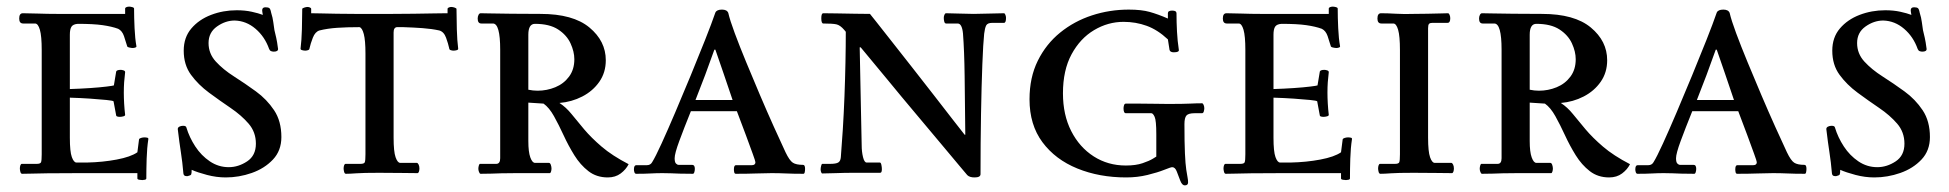

<svg xmlns="http://www.w3.org/2000/svg" viewBox="-20 -523 5887 580"><path d="M191 -254Q223 -255 252.5 -257Q282 -259 302 -261.5Q322 -264 324 -265L331 -307Q333 -312 345 -312Q348 -312 353 -310.5Q358 -309 358 -305Q356 -289 355 -274.5Q354 -260 354 -243Q354 -228 355 -210.5Q356 -193 358 -176Q358 -173 352.5 -171.5Q347 -170 342 -170Q338 -170 334.5 -171Q331 -172 331 -174L323 -217Q321 -219 301.5 -221Q282 -223 253 -225Q224 -227 191 -228V-107Q191 -65 197 -48.5Q203 -32 211 -32H243Q290 -33 332.5 -41Q375 -49 395 -63L400 -102Q401 -105 406.5 -106.5Q412 -108 416 -108Q421 -108 425 -107Q429 -106 428 -102Q424 -76 423 -43.5Q422 -11 422 16Q422 19 417.5 20Q413 21 410 21Q406 21 400.5 20Q395 19 395 16V0H217Q156 0 123 0.5Q90 1 74 1.5Q58 2 47 2Q43 2 41.5 -4Q40 -10 40 -14Q40 -19 41.5 -23.5Q43 -28 46 -28H91Q102 -28 104 -33Q106 -38 106 -57V-372Q106 -414 100.5 -433Q95 -452 86 -452H50Q38 -452 38 -467Q38 -483 49 -483Q68 -483 95.5 -482Q123 -481 151 -481H358V-497Q358 -500 362 -501.5Q366 -503 370 -503Q374 -503 379.5 -501.5Q385 -500 385 -497Q385 -470 386.5 -438Q388 -406 392 -384Q393 -381 389 -379.5Q385 -378 381 -378Q377 -378 370.5 -379.5Q364 -381 364 -384Q360 -398 354.5 -414Q349 -430 337 -436Q318 -443 290 -447Q262 -451 215 -451Q201 -450 196 -442.5Q191 -435 191 -418Z M774 -478Q773 -483 772.5 -486.5Q772 -490 772 -492Q772 -501 782 -501Q790 -501 793.5 -498.5Q797 -496 799 -485Q804 -469 805.5 -456.5Q807 -444 809 -432Q812 -419 814.5 -408.5Q817 -398 820 -375Q820 -367 807 -367Q803 -367 799 -368.5Q795 -370 793 -375Q780 -412 752 -436Q724 -460 689 -461Q661 -461 635.5 -443Q610 -425 610 -393Q610 -361 632 -337Q654 -313 687 -292Q720 -271 753 -247Q786 -223 808 -190Q830 -157 830 -109Q830 -68 804.5 -41Q779 -14 740.5 -0.5Q702 13 662 13Q634 13 605.5 5.5Q577 -2 559 -10Q559 1 557.5 4Q556 7 547 9H543Q535 9 534 1Q531 -34 526.5 -62.5Q522 -91 517 -133Q517 -138 522 -140.5Q527 -143 533 -143Q542 -143 543 -138Q552 -108 570 -80.5Q588 -53 614 -35.5Q640 -18 671 -18Q700 -18 726.5 -35.5Q753 -53 753 -89Q753 -124 731 -149.5Q709 -175 676.5 -197Q644 -219 611.5 -243Q579 -267 557 -297Q535 -327 535 -370Q535 -410 558 -437Q581 -464 617.5 -478Q654 -492 695 -492Q720 -492 740.5 -487.5Q761 -483 774 -478Z M1169 -107Q1169 -65 1175 -48Q1181 -31 1189 -31H1239Q1242 -31 1244.5 -26Q1247 -21 1247 -14Q1247 -9 1245.5 -4.5Q1244 0 1241 0Q1223 0 1194 -0.5Q1165 -1 1125 -1Q1077 -1 1057 0.5Q1037 2 1025 2Q1021 2 1019.5 -4Q1018 -10 1018 -14Q1018 -19 1019.5 -23.5Q1021 -28 1024 -28H1069Q1080 -28 1082 -33Q1084 -38 1084 -57V-361Q1084 -401 1079 -420Q1074 -439 1066 -441Q1028 -441 998.5 -439Q969 -437 945 -431Q932 -427 925 -409Q918 -391 915 -377Q915 -373 910.5 -371.5Q906 -370 902 -370Q898 -370 892.5 -371.5Q887 -373 888 -377Q891 -400 892 -434.5Q893 -469 893 -496Q893 -498 899 -500Q905 -502 909 -502Q912 -502 916 -500.5Q920 -499 920 -496V-483Q928 -483 949 -482.5Q970 -482 997.5 -481.5Q1025 -481 1051 -481H1125Q1137 -481 1166.5 -481Q1196 -481 1230 -481.5Q1264 -482 1291.5 -482.5Q1319 -483 1329 -483H1332V-496Q1332 -499 1336 -500.5Q1340 -502 1343 -502Q1348 -502 1353.5 -500Q1359 -498 1359 -496Q1359 -469 1360 -434.5Q1361 -400 1364 -377Q1365 -373 1360 -371.5Q1355 -370 1350 -370Q1346 -370 1341.5 -371.5Q1337 -373 1337 -377Q1334 -391 1327.5 -409Q1321 -427 1307 -431Q1284 -436 1256.5 -438Q1229 -440 1198 -441H1179Q1169 -440 1169 -425Z M1576 -97Q1576 -64 1582 -47.5Q1588 -31 1596 -31H1638Q1642 -31 1644 -25Q1646 -19 1646 -14Q1646 -9 1644.5 -4.5Q1643 0 1641 0H1539Q1511 0 1494.5 0.5Q1478 1 1464.5 1.5Q1451 2 1432 2Q1429 2 1427 -3.5Q1425 -9 1425 -13Q1425 -18 1426.5 -23Q1428 -28 1430 -28H1479Q1491 -28 1491 -45V-373Q1491 -452 1469 -452H1434Q1423 -452 1423 -467Q1423 -473 1425.5 -478Q1428 -483 1432 -483Q1432 -483 1458 -482.5Q1484 -482 1525.5 -481.5Q1567 -481 1613 -481Q1711 -481 1760.5 -440Q1810 -399 1810 -341Q1810 -304 1790.5 -276Q1771 -248 1739 -231.5Q1707 -215 1670 -212Q1690 -199 1706.5 -178.5Q1723 -158 1744.5 -132.5Q1766 -107 1797.5 -80Q1829 -53 1879 -27Q1871 -11 1855 1Q1839 13 1816 13Q1782 13 1757.5 -6Q1733 -25 1715 -54Q1697 -83 1682.5 -114.5Q1668 -146 1653.5 -172Q1639 -198 1622 -210L1576 -213ZM1596 -451Q1576 -451 1576 -418V-252Q1590 -249 1604 -249Q1632 -249 1657.5 -259.5Q1683 -270 1699 -291.5Q1715 -313 1715 -344Q1715 -367 1703.5 -392Q1692 -417 1666 -434Q1640 -451 1596 -451Z M2141 -485Q2145 -494 2161 -494Q2176 -494 2180 -484Q2185 -462 2199.5 -423Q2214 -384 2234 -335.5Q2254 -287 2275.5 -236.5Q2297 -186 2317.5 -140.5Q2338 -95 2353 -63Q2365 -38 2375 -31.5Q2385 -25 2406 -25Q2412 -25 2412 -13Q2412 -8 2411 -3Q2410 2 2407 2Q2376 2 2355 1Q2334 0 2311 0Q2292 0 2265 1Q2238 2 2203 2Q2199 2 2198 -2.5Q2197 -7 2197 -11Q2197 -24 2203 -24H2251Q2262 -24 2262 -33Q2262 -36 2254 -58Q2246 -80 2233.5 -114Q2221 -148 2206 -187H2067Q2046 -135 2032 -97Q2018 -59 2018 -45Q2018 -33 2022 -29Q2026 -25 2030 -25H2071Q2079 -25 2079 -13Q2079 -8 2077.5 -3Q2076 2 2073 2Q2048 2 2033.5 1.5Q2019 1 2007.5 0.5Q1996 0 1981 0Q1963 0 1945.5 1Q1928 2 1902 2Q1898 2 1896.5 -2.5Q1895 -7 1895 -11Q1895 -24 1902 -24H1934Q1945 -24 1950 -33Q1960 -49 1978.5 -89.5Q1997 -130 2020 -184Q2043 -238 2066.5 -295Q2090 -352 2110 -402.5Q2130 -453 2141 -485ZM2193 -221Q2179 -262 2165.5 -302Q2152 -342 2141 -373H2138Q2125 -336 2110 -296Q2095 -256 2081 -221Z M2902 6Q2902 6 2880.5 -19.5Q2859 -45 2824 -87Q2789 -129 2746 -180Q2703 -231 2660 -283.5Q2617 -336 2580 -380H2577Q2579 -276 2580.5 -206Q2582 -136 2583 -84Q2583 -65 2587 -48.5Q2591 -32 2598 -32H2638Q2641 -32 2642.5 -25Q2644 -18 2644 -12Q2644 -8 2643 -4.5Q2642 -1 2638 -1H2555Q2531 -1 2505 0Q2479 1 2464 1Q2462 1 2460.5 -3Q2459 -7 2459 -11Q2459 -16 2460.5 -22Q2462 -28 2464 -28H2488Q2505 -28 2512 -32Q2519 -36 2520 -48Q2523 -84 2526 -132Q2529 -180 2531 -232Q2533 -284 2534 -334.5Q2535 -385 2535 -427L2530 -433Q2518 -447 2506.5 -449.5Q2495 -452 2467 -452Q2461 -452 2461 -468Q2461 -483 2467 -483Q2480 -483 2507.5 -482.5Q2535 -482 2564 -481.5Q2593 -481 2608 -481Q2608 -481 2626 -458.5Q2644 -436 2672.5 -399.5Q2701 -363 2735 -320Q2769 -277 2801 -235.5Q2833 -194 2858 -162Q2883 -130 2894 -116H2896Q2895 -217 2894 -293.5Q2893 -370 2889 -422Q2886 -452 2873 -452H2838Q2834 -452 2832.5 -457.5Q2831 -463 2831 -469Q2831 -474 2833 -478.5Q2835 -483 2838 -483Q2853 -483 2878 -482Q2903 -481 2921 -481Q2942 -481 2968 -482Q2994 -483 3013 -483Q3015 -483 3017 -478.5Q3019 -474 3019 -469Q3019 -454 3013 -454H2978Q2963 -454 2959 -446Q2955 -438 2953 -421Q2950 -393 2947.5 -328.5Q2945 -264 2943.5 -178Q2942 -92 2942 3Q2942 13 2924 13Q2909 13 2902 6Z M3558 -148Q3558 -92 3559.5 -59.5Q3561 -27 3563.5 -10.5Q3566 6 3567.5 13.5Q3569 21 3569 28Q3569 37 3559 37Q3551 37 3545.5 23Q3540 9 3535 -4.5Q3530 -18 3521 -18Q3517 -18 3497 -10Q3477 -2 3446.5 5.5Q3416 13 3382 13Q3301 13 3234.5 -14Q3168 -41 3129 -93.5Q3090 -146 3090 -223Q3090 -289 3115 -339.5Q3140 -390 3182.5 -424.5Q3225 -459 3278.5 -476.5Q3332 -494 3390 -494Q3428 -494 3453 -487Q3478 -480 3508 -467V-483Q3508 -491 3521 -491Q3534 -491 3534 -483Q3534 -456 3535.5 -427.5Q3537 -399 3541 -373Q3543 -365 3526 -365Q3515 -365 3513 -372L3508 -404Q3477 -433 3444 -445Q3411 -457 3374 -457Q3327 -457 3285 -432Q3243 -407 3217 -359Q3191 -311 3191 -241Q3191 -176 3216 -127Q3241 -78 3284 -50.5Q3327 -23 3381 -23Q3411 -23 3431.5 -30Q3452 -37 3462.5 -43.5Q3473 -50 3473 -50V-117Q3473 -159 3468 -170Q3463 -181 3458 -181H3381Q3374 -181 3374 -196Q3374 -200 3375.5 -205Q3377 -210 3381 -210Q3396 -210 3420.5 -210Q3445 -210 3469 -209.5Q3493 -209 3508 -209Q3555 -209 3574.5 -210Q3594 -211 3611 -211Q3614 -211 3616 -206Q3618 -201 3618 -196Q3618 -192 3616.5 -186.5Q3615 -181 3611 -181H3589Q3570 -181 3564 -174Q3558 -167 3558 -148Z M3827 -254Q3859 -255 3888.5 -257Q3918 -259 3938 -261.5Q3958 -264 3960 -265L3967 -307Q3969 -312 3981 -312Q3984 -312 3989 -310.5Q3994 -309 3994 -305Q3992 -289 3991 -274.5Q3990 -260 3990 -243Q3990 -228 3991 -210.5Q3992 -193 3994 -176Q3994 -173 3988.5 -171.5Q3983 -170 3978 -170Q3974 -170 3970.5 -171Q3967 -172 3967 -174L3959 -217Q3957 -219 3937.5 -221Q3918 -223 3889 -225Q3860 -227 3827 -228V-107Q3827 -65 3833 -48.5Q3839 -32 3847 -32H3879Q3926 -33 3968.5 -41Q4011 -49 4031 -63L4036 -102Q4037 -105 4042.5 -106.5Q4048 -108 4052 -108Q4057 -108 4061 -107Q4065 -106 4064 -102Q4060 -76 4059 -43.5Q4058 -11 4058 16Q4058 19 4053.5 20Q4049 21 4046 21Q4042 21 4036.5 20Q4031 19 4031 16V0H3853Q3792 0 3759 0.5Q3726 1 3710 1.5Q3694 2 3683 2Q3679 2 3677.5 -4Q3676 -10 3676 -14Q3676 -19 3677.5 -23.5Q3679 -28 3682 -28H3727Q3738 -28 3740 -33Q3742 -38 3742 -57V-372Q3742 -414 3736.5 -433Q3731 -452 3722 -452H3686Q3674 -452 3674 -467Q3674 -483 3685 -483Q3704 -483 3731.5 -482Q3759 -481 3787 -481H3994V-497Q3994 -500 3998 -501.5Q4002 -503 4006 -503Q4010 -503 4015.5 -501.5Q4021 -500 4021 -497Q4021 -470 4022.5 -438Q4024 -406 4028 -384Q4029 -381 4025 -379.5Q4021 -378 4017 -378Q4013 -378 4006.5 -379.5Q4000 -381 4000 -384Q3996 -398 3990.5 -414Q3985 -430 3973 -436Q3954 -443 3926 -447Q3898 -451 3851 -451Q3837 -450 3832 -442.5Q3827 -435 3827 -418Z M4294 -107Q4294 -65 4300 -48Q4306 -31 4314 -31H4364Q4367 -31 4369.5 -26Q4372 -21 4372 -14Q4372 -9 4370.5 -4.5Q4369 0 4366 0Q4348 0 4319 -0.5Q4290 -1 4250 -1Q4202 -1 4182 0.5Q4162 2 4150 2Q4146 2 4144.5 -4Q4143 -10 4143 -14Q4143 -19 4144.5 -23.5Q4146 -28 4149 -28H4194Q4205 -28 4207 -33Q4209 -38 4209 -57V-372Q4209 -414 4203.5 -433Q4198 -452 4189 -452H4153Q4141 -452 4141 -467Q4141 -483 4152 -483Q4171 -483 4197 -481.5Q4223 -480 4250 -481Q4268 -481 4292.5 -481.5Q4317 -482 4335.5 -482.5Q4354 -483 4354 -483Q4357 -483 4359 -478Q4361 -473 4361 -468Q4361 -454 4353 -454H4307Q4300 -454 4297 -451Q4294 -448 4294 -438Z M4601 -97Q4601 -64 4607 -47.5Q4613 -31 4621 -31H4663Q4667 -31 4669 -25Q4671 -19 4671 -14Q4671 -9 4669.5 -4.5Q4668 0 4666 0H4564Q4536 0 4519.5 0.5Q4503 1 4489.5 1.5Q4476 2 4457 2Q4454 2 4452 -3.5Q4450 -9 4450 -13Q4450 -18 4451.5 -23Q4453 -28 4455 -28H4504Q4516 -28 4516 -45V-373Q4516 -452 4494 -452H4459Q4448 -452 4448 -467Q4448 -473 4450.5 -478Q4453 -483 4457 -483Q4457 -483 4483 -482.5Q4509 -482 4550.5 -481.5Q4592 -481 4638 -481Q4736 -481 4785.5 -440Q4835 -399 4835 -341Q4835 -304 4815.5 -276Q4796 -248 4764 -231.5Q4732 -215 4695 -212Q4715 -199 4731.5 -178.5Q4748 -158 4769.5 -132.5Q4791 -107 4822.5 -80Q4854 -53 4904 -27Q4896 -11 4880 1Q4864 13 4841 13Q4807 13 4782.5 -6Q4758 -25 4740 -54Q4722 -83 4707.5 -114.5Q4693 -146 4678.5 -172Q4664 -198 4647 -210L4601 -213ZM4621 -451Q4601 -451 4601 -418V-252Q4615 -249 4629 -249Q4657 -249 4682.5 -259.5Q4708 -270 4724 -291.5Q4740 -313 4740 -344Q4740 -367 4728.5 -392Q4717 -417 4691 -434Q4665 -451 4621 -451Z M5166 -485Q5170 -494 5186 -494Q5201 -494 5205 -484Q5210 -462 5224.5 -423Q5239 -384 5259 -335.5Q5279 -287 5300.5 -236.5Q5322 -186 5342.5 -140.5Q5363 -95 5378 -63Q5390 -38 5400 -31.5Q5410 -25 5431 -25Q5437 -25 5437 -13Q5437 -8 5436 -3Q5435 2 5432 2Q5401 2 5380 1Q5359 0 5336 0Q5317 0 5290 1Q5263 2 5228 2Q5224 2 5223 -2.5Q5222 -7 5222 -11Q5222 -24 5228 -24H5276Q5287 -24 5287 -33Q5287 -36 5279 -58Q5271 -80 5258.5 -114Q5246 -148 5231 -187H5092Q5071 -135 5057 -97Q5043 -59 5043 -45Q5043 -33 5047 -29Q5051 -25 5055 -25H5096Q5104 -25 5104 -13Q5104 -8 5102.5 -3Q5101 2 5098 2Q5073 2 5058.5 1.5Q5044 1 5032.5 0.5Q5021 0 5006 0Q4988 0 4970.5 1Q4953 2 4927 2Q4923 2 4921.5 -2.5Q4920 -7 4920 -11Q4920 -24 4927 -24H4959Q4970 -24 4975 -33Q4985 -49 5003.5 -89.5Q5022 -130 5045 -184Q5068 -238 5091.5 -295Q5115 -352 5135 -402.5Q5155 -453 5166 -485ZM5218 -221Q5204 -262 5190.5 -302Q5177 -342 5166 -373H5163Q5150 -336 5135 -296Q5120 -256 5106 -221Z M5754 -478Q5753 -483 5752.5 -486.5Q5752 -490 5752 -492Q5752 -501 5762 -501Q5770 -501 5773.5 -498.5Q5777 -496 5779 -485Q5784 -469 5785.5 -456.5Q5787 -444 5789 -432Q5792 -419 5794.5 -408.5Q5797 -398 5800 -375Q5800 -367 5787 -367Q5783 -367 5779 -368.5Q5775 -370 5773 -375Q5760 -412 5732 -436Q5704 -460 5669 -461Q5641 -461 5615.5 -443Q5590 -425 5590 -393Q5590 -361 5612 -337Q5634 -313 5667 -292Q5700 -271 5733 -247Q5766 -223 5788 -190Q5810 -157 5810 -109Q5810 -68 5784.5 -41Q5759 -14 5720.5 -0.5Q5682 13 5642 13Q5614 13 5585.5 5.5Q5557 -2 5539 -10Q5539 1 5537.5 4Q5536 7 5527 9H5523Q5515 9 5514 1Q5511 -34 5506.5 -62.5Q5502 -91 5497 -133Q5497 -138 5502 -140.5Q5507 -143 5513 -143Q5522 -143 5523 -138Q5532 -108 5550 -80.5Q5568 -53 5594 -35.5Q5620 -18 5651 -18Q5680 -18 5706.5 -35.5Q5733 -53 5733 -89Q5733 -124 5711 -149.5Q5689 -175 5656.5 -197Q5624 -219 5591.5 -243Q5559 -267 5537 -297Q5515 -327 5515 -370Q5515 -410 5538 -437Q5561 -464 5597.5 -478Q5634 -492 5675 -492Q5700 -492 5720.5 -487.5Q5741 -483 5754 -478Z"/></svg>

Font: Sedan SC
Style: Regular
Weight: 400
Designer: Sebastian Salazar
Foundry: Sebastian Salazar
Version: Version 1.100; ttfautohint (v1.8.4.7-5d5b)